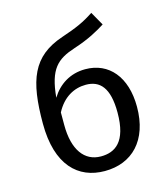

<svg xmlns="http://www.w3.org/2000/svg" viewBox="-113 -838 811 937"><g transform="rotate(-15 292.0 -369.5)"><path d="M301 12C439 12 533 -81 533 -251C533 -402 455 -493 336 -493C259 -493 200 -454 164 -395C177 -538 221 -576 313 -606C390 -631 437 -658 475 -682L436 -751C385 -717 346 -700 269 -674C109 -620 68 -509 68 -290C68 -79 167 12 301 12ZM167 -256V-320C203 -389 260 -419 319 -419C390 -419 434 -374 434 -248C434 -99 372 -62 301 -62C218 -62 167 -131 167 -256Z"/></g></svg>

Font: FiraGO Unicode
Style: Regular
Weight: 400
Designer: bBox Type
Foundry: bBox Type GmbH
Version: Version 1.001;PS 001.001;hotconv 1.0.88;makeotf.lib2.5.64775